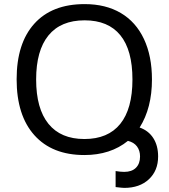

<svg xmlns="http://www.w3.org/2000/svg" viewBox="-20 -745 821 935"><path d="M543 166V88Q567 92 585 92Q622 92 642 72Q662 52 662 17Q662 -12 647 -32Q632 -52 603 -59Q518 10 391 10Q234 10 147.5 -86.5Q61 -183 61 -359Q61 -534 147 -629.5Q233 -725 392 -725Q495 -725 568.5 -681.5Q642 -638 681 -555Q720 -472 720 -358Q720 -219 660 -124Q703 -109 726.5 -72.5Q750 -36 750 17Q750 86 705 128Q660 170 585 170Q577 170 543 166ZM625 -358Q625 -501 566 -573.5Q507 -646 392 -646Q276 -646 216 -572.5Q156 -499 156 -358Q156 -216 216 -142Q276 -68 391 -68Q506 -68 565.5 -141.5Q625 -215 625 -358Z"/></svg>

Font: Noto Sans Georgian
Style: Regular
Weight: 400
Designer: Monotype Design team
Foundry: Monotype Imaging Inc.
Version: Version 1.000